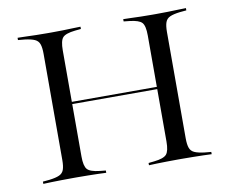

<svg xmlns="http://www.w3.org/2000/svg" viewBox="-67 -655 882 739"><g transform="rotate(-10 374.0 -285.5)"><path d="M133.1 -369.4V-492.7Q133.1 -517.7 128.2 -531Q123.4 -544.4 110.1 -550.4Q96.8 -556.5 71 -559.7L45.2 -562.1V-571Q60.5 -571 78.2 -570.2Q96 -569.4 116.9 -569Q137.9 -568.5 162.1 -568.5H171H178.2Q202.4 -568.5 222.2 -569Q241.9 -569.4 259.3 -570.2Q276.6 -571 291.1 -571V-562.1L267.7 -559.7Q230.6 -555.6 219.4 -543.1Q208.1 -530.6 208.1 -492.7V-369.4ZM540.3 -201.6V-492.7Q540.3 -530.6 529 -543.1Q517.7 -555.6 480.6 -559.7L458.1 -562.1V-571Q471.8 -571 489.1 -570.2Q506.5 -569.4 526.6 -569Q546.8 -568.5 570.2 -568.5H578.2H586.3Q610.5 -568.5 631.5 -569Q652.4 -569.4 670.6 -570.2Q688.7 -571 703.2 -571V-562.1L677.4 -559.7Q651.6 -556.5 638.3 -550.4Q625 -544.4 620.2 -531Q615.3 -517.7 615.3 -492.7V-201.6ZM162.1 -2.4Q137.9 -2.4 116.9 -2Q96 -1.6 78.2 -1.2Q60.5 -0.8 45.2 0V-8.9L71 -11.3Q96.8 -14.5 110.1 -20.6Q123.4 -26.6 128.2 -39.9Q133.1 -53.2 133.1 -78.2V-369.4H208.1V-78.2Q208.1 -41.1 219.4 -28.2Q230.6 -15.3 267.7 -11.3L291.1 -8.9V0Q276.6 -0.8 259.3 -1.2Q241.9 -1.6 222.2 -2Q202.4 -2.4 178.2 -2.4H170.2ZM180.6 -283.1V-291.9H566.9V-283.1ZM570.2 -2.4Q546.8 -2.4 526.6 -2Q506.5 -1.6 489.1 -1.2Q471.8 -0.8 458.1 0V-8.9L480.6 -11.3Q517.7 -15.3 529 -28.2Q540.3 -41.1 540.3 -78.2V-201.6H615.3V-78.2Q615.3 -53.2 620.2 -39.9Q625 -26.6 638.3 -20.6Q651.6 -14.5 677.4 -11.3L703.2 -8.9V0Q688.7 -0.8 670.6 -1.2Q652.4 -1.6 631.5 -2Q610.5 -2.4 586.3 -2.4H577.4Z"/></g></svg>

Font: Playfair 144pt SemiExpanded Light
Style: Regular
Weight: 300
Width: 6
Designer: Claus Eggers Sørensen
Foundry: Claus Eggers Sørensen
Version: Version 2.203